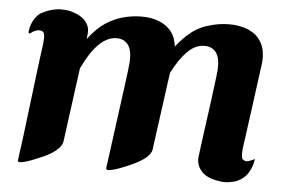

<svg xmlns="http://www.w3.org/2000/svg" viewBox="-45 -622 1026 691"><g transform="rotate(5 468.5 -277.0)"><path d="M847.2 -81.1Q856.4 -72.8 866 -75.7Q875.5 -78.6 885.3 -83Q889.2 -85 890.6 -85.9Q887.7 -59.6 873.8 -36.4Q859.9 -13.2 832 -1Q816.4 3.9 803.7 5.6Q791 7.3 780.8 6.3Q730 1 708.3 -20.5Q686.5 -42 687.5 -71.8Q687.5 -72.8 689.2 -85.7Q690.9 -98.6 693.6 -119.6Q696.3 -140.6 700 -167.5Q703.6 -194.3 707.5 -222.7Q711.4 -251 715.1 -278.8Q718.8 -306.6 721.7 -329.8Q724.6 -353 726.6 -369.1Q728.5 -385.3 729 -390.6Q731.9 -435.5 717.3 -455.6Q702.6 -475.6 675.8 -475.6Q642.1 -476.1 613.5 -447.3Q585 -418.5 559.6 -369.1Q557.1 -353.5 554.7 -335.9Q552.2 -318.4 549.8 -299.3L522.5 -99.6Q522 -96.2 521.7 -94Q521.5 -91.8 521.5 -90.3Q521 -88.4 521 -86.9Q519.5 -79.1 513.9 -71.3Q508.3 -63.5 499 -55.9Q489.7 -48.3 477.5 -41.3Q465.3 -34.2 451.7 -28.3Q440.9 -23.4 429 -18.3Q417 -13.2 405.8 -9.3Q386.7 -2.4 373 -0.5Q359.4 1.5 360.4 -6.8L373 -99.6L400.9 -307.6L401.4 -310.5Q405.3 -340.8 408 -362.5Q410.6 -384.3 411.1 -390.6Q414.1 -435.5 399.4 -455.6Q384.8 -475.6 357.9 -475.6Q339.8 -475.6 323.2 -467.3Q306.6 -459 291.5 -443.6Q276.4 -428.2 262.2 -406Q248 -383.8 234.9 -356L200.2 -98.1Q199.7 -95.7 199.5 -93.8Q199.2 -91.8 199.2 -90.3Q198.7 -88.4 198.7 -87.4Q197.3 -79.1 191.7 -71.3Q186 -63.5 177 -55.9Q168 -48.3 156.2 -41.3Q144.5 -34.2 130.9 -28.3Q117.2 -22.5 101.3 -15.9Q85.4 -9.3 71.8 -5.1Q58.1 -1 49.3 -0.7Q40.5 -0.5 41.5 -7.3L53.7 -98.1L85.9 -361.3L95.7 -434.6Q96.2 -439 96.2 -442.9Q96.2 -446.8 96.7 -450.2Q97.2 -465.8 93.5 -472.2Q89.8 -478.5 80.1 -479.5Q71.8 -480 65.7 -477.5Q59.6 -475.1 57.6 -474.1Q55.2 -473.1 53.2 -471.4Q51.3 -469.7 48.8 -468.3Q46.4 -466.3 43.9 -464.8Q42.5 -463.9 39.1 -469.7Q40.5 -483.9 44.9 -496.8Q49.3 -509.8 57.6 -521.5Q64.9 -532.2 74.7 -539.6Q91.3 -548.8 105.2 -553.5Q119.1 -558.1 130.1 -559.8Q141.1 -561.5 148.9 -561.3Q156.7 -561 161.6 -561Q165 -561 173.6 -559.8Q182.1 -558.6 192.6 -555.2Q203.1 -551.8 214.4 -546.1Q225.6 -540.5 234.4 -531.7Q243.2 -522.9 248.3 -511Q253.4 -499 252 -483.4Q251.5 -480 251.2 -475.3Q251 -470.7 250 -464.8Q250 -464.4 249.8 -463.9Q249.5 -463.4 249.5 -462.9Q280.8 -503.9 311.3 -523.7Q341.8 -543.5 371.1 -551.3Q387.7 -556.2 405.5 -558.6Q423.3 -561 440.9 -561Q458.5 -561 475.1 -558.1Q491.7 -555.2 506.3 -548.8Q525.9 -540.5 539.1 -527.3Q541.5 -525.4 543.5 -523.2Q545.4 -521 547.4 -518.6Q557.1 -505.9 562 -491.9Q566.9 -478 568.4 -463.9Q582 -481.4 595.2 -494.9Q608.4 -508.3 622.1 -518.6H621.6Q629.9 -525.4 639.4 -530.8Q648.9 -536.1 660.2 -541.5H660.6H661.1Q661.6 -542 661.9 -542Q662.1 -542 662.6 -542.5Q666.5 -543.9 670.2 -545.4Q673.8 -546.9 677.7 -547.9Q678.2 -547.9 678.5 -548.1Q678.7 -548.3 679.2 -548.3H679.7Q697.3 -554.2 716.6 -557.4Q735.8 -560.5 754.9 -560.8Q773.9 -561 792.2 -557.9Q810.5 -554.7 826.7 -547.9Q827.1 -547.4 827.4 -547.4Q827.6 -547.4 828.1 -546.9H828.6Q829.1 -546.4 829.3 -546.4Q829.6 -546.4 830.1 -545.9Q835.9 -543 842.8 -539.1L843.3 -538.6Q843.8 -538.1 844 -538.1Q844.2 -538.1 844.7 -537.6Q845.2 -537.6 845.2 -537.4Q845.2 -537.1 845.7 -537.1Q851.6 -533.2 856.4 -528.6Q861.3 -523.9 865.7 -518.6H865.2Q880.4 -499.5 884.5 -476.6Q888.7 -453.6 886.2 -433.1Q874.5 -347.7 865.7 -279.8Q861.8 -251 857.9 -222.9Q854 -194.8 851.1 -172.4Q848.1 -149.9 845.9 -135.5Q843.8 -121.1 843.8 -119.1Q843.3 -115.2 843 -109.6Q842.8 -104 843 -98.4Q843.3 -92.8 844 -87.9Q844.7 -83 847.2 -81.1Z"/></g></svg>

Font: Brush Lettering One
Style: Bold Italic
Weight: 400
Italic angle: -7°
Designer: Eben Sorkin
Foundry: Eben Sorkin
Version: Version 1.001